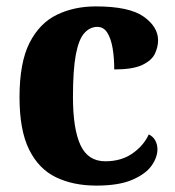

<svg xmlns="http://www.w3.org/2000/svg" viewBox="-20 -570 547 600"><path d="M281 10Q209 10 155 -16Q101 -42 71 -102.5Q41 -163 41 -266Q41 -375 72.5 -436.5Q104 -498 158 -524Q212 -550 279 -550Q384 -550 429 -518Q474 -486 474 -444Q474 -423 464 -402Q454 -381 424.5 -367Q395 -353 337 -353Q337 -389 332 -419Q327 -449 315.5 -467.5Q304 -486 284 -486Q261 -486 243.5 -466.5Q226 -447 217 -399.5Q208 -352 208 -267Q208 -167 231.5 -116.5Q255 -66 309 -66Q359 -66 394 -90.5Q429 -115 445 -150Q459 -143 465.5 -130.5Q472 -118 472 -104Q472 -78 453.5 -52Q435 -26 393 -8Q351 10 281 10Z"/></svg>

Font: Noto Serif Myanmar SemiCondensed ExtraBold
Style: Regular
Weight: 800
Width: 4
Designer: Ben Mitchell and the Monotype Design Team
Foundry: Monotype Imaging Inc.
Version: Version 2.106; ttfautohint (v1.8.4.7-5d5b)